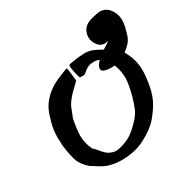

<svg xmlns="http://www.w3.org/2000/svg" viewBox="-206 -1115 1261 1296"><g transform="rotate(-30 424.5 -467.5)"><path d="M552.7 -603.5Q552.7 -626 583 -656.2Q564.5 -666 543 -666Q531.2 -666 525.4 -665Q503.9 -663.1 487.8 -653.8Q471.7 -644.5 460 -633.8Q448.2 -623 443.4 -621.1Q438.5 -620.1 431.6 -620.1Q427.7 -620.1 420.4 -620.6Q413.1 -621.1 408.2 -621.1Q406.2 -623 401.4 -640.1Q396.5 -657.2 391.6 -680.2Q386.7 -703.1 386.7 -716.8Q386.7 -730.5 392.6 -732.4Q463.9 -745.1 479.5 -745.1H489.3Q500 -747.1 517.6 -747.1Q526.4 -747.1 534.7 -746.1Q543 -745.1 549.3 -744.1Q555.7 -743.2 564.5 -740.2Q573.2 -737.3 577.1 -735.8Q581.1 -734.4 591.3 -729.5Q601.6 -724.6 604 -723.6Q606.4 -722.7 617.7 -716.3Q628.9 -710 630.9 -709H631.8Q632.8 -708 633.8 -708L641.6 -703.1Q692.4 -733.4 694.3 -740.2L690.4 -739.3Q686.5 -738.3 680.2 -736.8Q673.8 -735.4 668 -735.4Q637.7 -735.4 619.1 -758.8Q592.8 -789.1 592.8 -827.1Q592.8 -848.6 603.5 -872.1Q621.1 -912.1 680.7 -926.8Q728.5 -939.5 746.1 -939.5Q782.2 -939.5 807.6 -915Q848.6 -874 848.6 -813.5Q848.6 -772.5 825.2 -702.1Q814.5 -672.9 796.9 -654.3Q779.3 -635.7 752.9 -615.2Q753.9 -613.3 755.9 -609.9Q757.8 -606.4 758.8 -604.5Q798.8 -532.2 798.8 -451.2Q798.8 -405.3 785.2 -330.1Q773.4 -270.5 750.5 -227.1Q727.5 -183.6 685.5 -132.8Q642.6 -82 560.5 -39.1Q481.4 3.9 372.1 3.9Q335 3.9 293 -5.9Q266.6 -11.7 245.1 -22.9Q223.6 -34.2 201.7 -48.8Q179.7 -63.5 165 -71.3Q118.2 -112.3 103 -153.8Q87.9 -195.3 77.1 -278.3V-280.3Q77.1 -285.2 75.7 -309.6Q74.2 -334 74.2 -345.7Q74.2 -400.4 89.8 -458Q103.5 -509.8 118.7 -542.5Q133.8 -575.2 165 -608.4Q173.8 -618.2 182.6 -626.5Q191.4 -634.8 202.1 -642.1Q212.9 -649.4 219.7 -654.8Q226.6 -660.2 239.3 -667Q252 -673.8 257.3 -676.8Q262.7 -679.7 277.8 -686.5Q293 -693.4 297.4 -694.8Q301.8 -696.3 319.8 -703.6Q337.9 -710.9 341.8 -712.9Q348.6 -714.8 362.3 -718.8Q364.3 -718.8 369.6 -672.9Q375 -627 375 -614.3Q361.3 -600.6 340.8 -581.5Q320.3 -562.5 305.2 -545.9Q290 -529.3 275.4 -508.8Q263.7 -492.2 256.8 -476.1Q250 -460 242.7 -439.5Q235.4 -418.9 228.5 -404.3Q212.9 -321.3 212.9 -280.3Q212.9 -219.7 240.2 -164.1Q254.9 -152.3 271.5 -131.3Q288.1 -110.4 303.7 -96.7Q319.3 -83 341.8 -75.2Q359.4 -69.3 374 -69.3Q389.6 -69.3 410.2 -75.2Q461.9 -88.9 497.1 -112.3Q532.2 -135.7 574.2 -180.7Q605.5 -213.9 620.1 -246.1Q634.8 -278.3 650.4 -335Q672.9 -422.9 672.9 -464.8Q672.9 -518.6 652.3 -573.2Q645.5 -572.3 630.9 -572.3Q552.7 -572.3 552.7 -603.5Z"/></g></svg>

Font: Essays1743
Style: BoldItalic
Weight: 700
Italic angle: -10°
Designer: Based on the typeface in a 1743 English translation of the essays of Montaigne.  PostScript/TrueType font designed by Jo
Version: Version 002.100